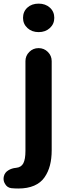

<svg xmlns="http://www.w3.org/2000/svg" viewBox="-61 -828 386 1079"><path d="M42 231.4Q21.5 231.4 2.9 229.5Q-20.5 226.6 -32.2 206.1Q-41 192.4 -41 176.8Q-41 169.9 -39.1 162.1Q-34.2 141.6 -14.6 129.4Q4.9 117.2 29.3 115.2Q58.6 112.3 70.3 89.4Q82 66.4 82 20.5V-484.4Q82 -514.6 103.5 -536.1Q125 -557.6 155.8 -557.6Q186.5 -557.6 208 -536.1Q229.5 -514.6 229.5 -484.4V16.6Q229.5 63.5 219.7 101.1Q210 138.7 189 168.9Q168 199.2 130.9 215.3Q93.8 231.4 42 231.4ZM156.2 -647.5Q118.2 -647.5 93.3 -670.4Q68.4 -693.4 68.4 -727.5Q68.4 -762.7 92.8 -785.2Q117.2 -807.6 156.2 -807.6Q194.3 -807.6 219.2 -785.2Q244.1 -762.7 244.1 -727.5Q244.1 -693.4 219.2 -670.4Q194.3 -647.5 156.2 -647.5Z"/></svg>

Font: Gen Jyuu GothicX Bold
Style: Bold
Weight: 700
Designer: Ryoko NISHIZUKA (kana &amp; ideographs); Paul D. Hunt (Latin, Greek &amp; Cyrillic); Wenlong ZHANG (bopomofo); Sandoll C
Version: Version 1.058.20140828